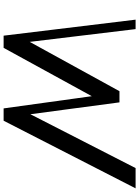

<svg xmlns="http://www.w3.org/2000/svg" viewBox="126 -896 770 1062"><g transform="rotate(90 511.0 -365.0)"><path d="M177.3 0 88.7 -730H141L217.7 -94.1H184L484.4 -640.8H546.2L618.4 -98.2H586.3L909.7 -730H1021.8L647.7 0H579.6L508.1 -516H527.5L244.7 0Z"/></g></svg>

Font: Savate ExtraLight
Style: Italic
Weight: 200
Italic angle: -11°
Designer: Max Esnée
Foundry: Plomb Type
Version: Version 2.000